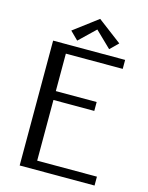

<svg xmlns="http://www.w3.org/2000/svg" viewBox="-129 -960 804 1040"><g transform="rotate(15 273.0 -440.0)"><path d="M85 0ZM435.1 -778.3 390.1 -733.9 300.8 -820.3 210.9 -733.9 166 -778.3 300.8 -879.9ZM504.9 0H85V-700.2H488.8V-649.9H169.9V-439.9H398.9V-390.1H169.9V-49.8H504.9Z"/></g></svg>

Font: Pfennig
Style: Medium
Weight: 500
Version: Version 20120410 ; ttfautohint (v0.8)